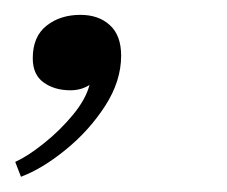

<svg xmlns="http://www.w3.org/2000/svg" viewBox="-26 -106 298 252"><path d="M1.5 126 -6 106.5Q10.5 99 31.5 82.2Q52.5 65.5 69.5 45Q86.5 24.5 91.5 5.5Q80.5 12.5 66.5 12.5Q45.5 12.5 31.2 2.2Q17 -8 17 -29.5Q17 -58 35 -72.2Q53 -86.5 79.5 -86.5Q103.5 -86.5 118.2 -73Q133 -59.5 133 -33Q133 0.5 112 33Q91 65.5 60.2 90.5Q29.5 115.5 1.5 126Z"/></svg>

Font: Epilogue Light
Style: Italic
Weight: 300
Italic angle: -12°
Designer: Tyler Finck
Foundry: Etcetera Type Co
Version: Version 2.111; ttfautohint (v1.8.3)